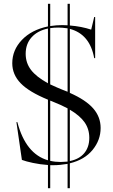

<svg xmlns="http://www.w3.org/2000/svg" viewBox="-20 -860 598 1017"><path d="M234 14Q192 11 154.5 3Q117 -5 96 -13L67 -213H72Q116 -45 234 -11V-332Q134 -373 89.5 -419Q45 -465 45 -525Q45 -595 96 -648.5Q147 -702 234 -720V-840H246V-722Q279 -727 309 -727Q329 -727 338 -726V-840H350V-725Q412 -720 463 -703L479 -770H484V-552H479Q456 -679 350 -707V-368Q434 -331 473.5 -286Q513 -241 513 -182Q513 -118 470.5 -66Q428 -14 350 5V137H338V8Q298 15 264 15H246V137H234ZM234 -419V-709Q178 -697 147 -662Q116 -627 116 -575Q116 -527 144 -490Q172 -453 234 -419ZM302 -2Q316 -2 338 -4V-286Q309 -302 254 -324L246 -327V-8Q272 -2 302 -2ZM310 -385 338 -374V-710Q308 -714 289 -714Q266 -714 246 -711V-413Q287 -394 310 -385ZM453 -130Q453 -176 428.5 -211.5Q404 -247 350 -279V-7Q400 -17 426.5 -49Q453 -81 453 -130Z"/></svg>

Font: Nyght Serif Light
Style: Regular
Weight: 300
Designer: Maksym Kobuzan
Version: Version 0.410